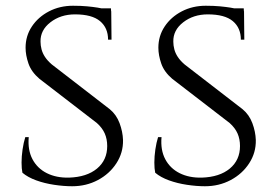

<svg xmlns="http://www.w3.org/2000/svg" viewBox="-20 -634 964 668"><path d="M234 -614Q262 -614 283 -612Q304 -610 319.5 -607.5Q335 -605 346.5 -601.5Q358 -598 367 -595L368 -496H356Q356 -537 328 -560.5Q300 -584 241 -584Q191 -584 155.5 -556.5Q120 -529 121 -489Q121 -476 124.5 -462.5Q128 -449 136.5 -436Q145 -423 160 -410L362 -254Q385 -235 396 -205.5Q407 -176 408 -147Q409 -103 385 -66Q361 -29 320.5 -7.5Q280 14 231 14Q202 14 168.5 9Q135 4 106 -6.5Q77 -17 58 -33Q55 -47 55 -68.5Q55 -90 58.5 -114Q62 -138 68 -157H80Q76 -112 93 -80Q110 -48 143 -31.5Q176 -15 220 -16Q282 -18 317.5 -47.5Q353 -77 353 -126Q353 -150 344.5 -169.5Q336 -189 317 -206L117 -360Q89 -384 79 -413Q69 -442 69 -468Q69 -509 91 -542Q113 -575 150.5 -594.5Q188 -614 234 -614ZM366 -605 367 -587H296V-605ZM696 -614Q724 -614 745 -612Q766 -610 781.5 -607.5Q797 -605 808.5 -601.5Q820 -598 829 -595L830 -496H818Q818 -537 790 -560.5Q762 -584 703 -584Q653 -584 617.5 -556.5Q582 -529 583 -489Q583 -476 586.5 -462.5Q590 -449 598.5 -436Q607 -423 622 -410L824 -254Q847 -235 858 -205.5Q869 -176 870 -147Q871 -103 847 -66Q823 -29 782.5 -7.5Q742 14 693 14Q664 14 630.5 9Q597 4 568 -6.5Q539 -17 520 -33Q517 -47 517 -68.5Q517 -90 520.5 -114Q524 -138 530 -157H542Q538 -112 555 -80Q572 -48 605 -31.5Q638 -15 682 -16Q744 -18 779.5 -47.5Q815 -77 815 -126Q815 -150 806.5 -169.5Q798 -189 779 -206L579 -360Q551 -384 541 -413Q531 -442 531 -468Q531 -509 553 -542Q575 -575 612.5 -594.5Q650 -614 696 -614ZM828 -605 829 -587H758V-605Z"/></svg>

Font: Cinzel
Style: Regular
Weight: 400
Designer: Natanael Gama
Version: Version 2.000